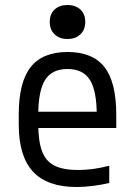

<svg xmlns="http://www.w3.org/2000/svg" viewBox="-20 -738 540 768"><path d="M286 10Q169 10 112 -51.5Q55 -113 55 -240V-280Q55 -409 102.5 -469.5Q150 -530 250 -530Q351 -530 398 -469.5Q445 -409 445 -280V-226H94V-291H385L367 -268V-277Q367 -375 339.5 -418.5Q312 -462 250 -462Q188 -462 160.5 -418.5Q133 -375 133 -277V-243Q133 -174 148 -133.5Q163 -93 198 -75.5Q233 -58 292 -58Q321 -58 351.5 -62Q382 -66 417 -75V-6Q387 1 352.5 5.5Q318 10 286 10ZM250 -582Q218 -582 198.5 -600.5Q179 -619 179 -650Q179 -682 198.5 -700Q218 -718 250 -718Q282 -718 301.5 -700Q321 -682 321 -650Q321 -619 301.5 -600.5Q282 -582 250 -582Z"/></svg>

Font: M PLUS 1 Code
Style: Regular
Weight: 400
Designer: Coji Morishita
Foundry: UNDERFOREST DESIGN
Version: Version 1.005